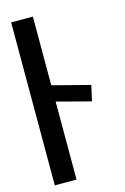

<svg xmlns="http://www.w3.org/2000/svg" viewBox="-127 -918 622 956"><g transform="rotate(-15 184.0 -440.0)"><path d="M144 -20V-422L319 -376L337 -456L144 -506V-860H32V-20Z"/></g></svg>

Font: Ny Stormning
Style: Gr
Weight: 400
Designer: Robert Jablonski, Mew Too
Foundry: Cannot Into Space Fonts
Version: Version 0.90